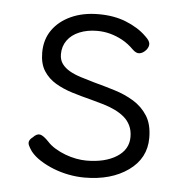

<svg xmlns="http://www.w3.org/2000/svg" viewBox="-42 -507 543 562"><g transform="rotate(5 230.0 -226.0)"><path d="M226 14Q203 14 179.5 9.5Q156 5 134.5 -3.5Q113 -12 95 -23.5Q77 -35 66 -49Q59 -59 56 -66Q53 -73 55.5 -79Q58 -85 65 -90Q76 -102 86 -100Q96 -98 112 -81Q121 -71 135 -62.5Q149 -54 165 -48Q181 -42 197 -39Q213 -36 227 -36Q282 -36 316 -57.5Q350 -79 350 -116Q350 -135 343 -149.5Q336 -164 324 -174Q312 -184 296.5 -191.5Q281 -199 262.5 -204.5Q244 -210 225 -215Q197 -222 169.5 -230.5Q142 -239 120 -252Q98 -265 84.5 -286Q71 -307 71 -340Q71 -378 90.5 -406Q110 -434 145 -450Q180 -466 226 -466Q249 -466 269 -462.5Q289 -459 306.5 -452Q324 -445 339.5 -435.5Q355 -426 368 -413Q380 -402 381 -393Q382 -384 374 -374Q365 -364 355 -362.5Q345 -361 334 -372Q318 -388 300.5 -397.5Q283 -407 264.5 -412Q246 -417 226 -417Q197 -417 174 -407.5Q151 -398 138.5 -380.5Q126 -363 126 -340Q126 -323 134.5 -311.5Q143 -300 157 -292Q171 -284 190 -278Q209 -272 230 -266Q260 -258 291 -248.5Q322 -239 347.5 -223.5Q373 -208 389 -183Q405 -158 405 -118Q405 -58 354.5 -22Q304 14 226 14Z"/></g></svg>

Font: Fredoka Light
Style: Regular
Weight: 300
Designer: Ben Nathan
Foundry: Milena B. Brandão, Ben Nathan
Version: Version 2.001